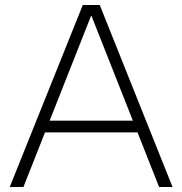

<svg xmlns="http://www.w3.org/2000/svg" viewBox="-20 -750 731 770"><path d="M19 0 312 -730H380L672 0H618L347 -686H345L74 0ZM138 -219V-266H553V-219Z"/></svg>

Font: M PLUS 1 Thin Light
Style: Regular
Weight: 300
Version: Version 1.001